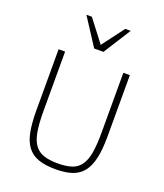

<svg xmlns="http://www.w3.org/2000/svg" viewBox="-167 -1040 995 1165"><g transform="rotate(20 330.0 -457.5)"><path d="M560.1 -282.2Q560.1 -198.2 547.9 -141.4Q535.6 -84.5 508.5 -49.6Q481.4 -14.6 438 0.2Q394.5 15.1 332 15.1Q264.2 15.1 219.5 -0.7Q174.8 -16.6 148.2 -52Q121.6 -87.4 110.8 -144Q100.1 -200.7 100.1 -282.2V-675.8H142.1V-292Q142.1 -212.9 150.9 -160.9Q159.7 -108.9 181.4 -78.4Q203.1 -47.9 239.5 -35.4Q275.9 -22.9 331.1 -22.9Q385.3 -22.9 421.4 -34.9Q457.5 -46.9 479 -77.4Q500.5 -107.9 509.3 -159.4Q518.1 -210.9 518.1 -290V-675.8H560.1ZM361.3 -753.9H301.3L187 -930.2H222.2L331.1 -788.1L438 -930.2H473.1Z"/></g></svg>

Font: Clear Sans Thin
Style: Regular
Weight: 250
Foundry: Intel Corporation
Version: Version 1.00